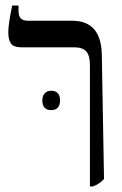

<svg xmlns="http://www.w3.org/2000/svg" viewBox="-20 -667 442 694"><path d="M305 -432Q305 -466 292 -481Q279 -496 247 -496H57Q30 -496 20 -509Q10 -522 10 -551Q10 -580 24 -647H47V-629Q47 -609 55 -600.5Q63 -592 82 -592H241Q345 -592 348 -471L356 -20Q340 -2 316 7H305ZM165 -339Q181 -339 189 -330Q197 -321 197 -304Q197 -287 189 -278Q181 -269 165 -269Q149 -269 141 -278Q133 -287 133 -304Q133 -320 141.5 -329.5Q150 -339 165 -339Z"/></svg>

Font: Noto Serif Hebrew Narrow
Style: Regular
Weight: 400
Width: 4
Designer: Monotype Design Team
Foundry: Monotype Imaging Inc.
Version: Version 1.000